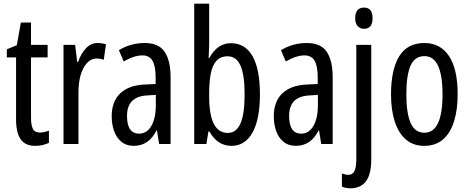

<svg xmlns="http://www.w3.org/2000/svg" viewBox="-20 -780 2541 1040"><path d="M197 -62Q209 -62 221 -65Q233 -68 245 -72V-6Q229 1 211 5.5Q193 10 170 10Q117 10 92 -25.5Q67 -61 67 -133V-469H17V-513L71 -535L93 -658H148V-537H238V-469H148V-143Q148 -103 158 -82.5Q168 -62 197 -62Z M508 -547Q532 -547 554 -540L542 -456Q525 -463 502 -463Q474 -463 451.5 -439Q429 -415 417 -374Q405 -333 405 -280V0H324V-537H387L398 -445H403Q420 -492 446.5 -519.5Q473 -547 508 -547Z M764 -547Q840 -547 872 -499Q904 -451 904 -362V0H842L830 -74H828Q786 10 705 10Q664 10 637 -12.5Q610 -35 597.5 -71.5Q585 -108 585 -150Q585 -230 631 -274Q677 -318 762 -322L823 -325V-360Q823 -422 806 -451Q789 -480 751 -480Q707 -480 650 -447L624 -508Q687 -547 764 -547ZM776 -263Q668 -257 668 -152Q668 -103 685 -79.5Q702 -56 733 -56Q775 -56 799.5 -97.5Q824 -139 824 -212V-266Z M1113 -543Q1113 -527 1112 -508Q1111 -489 1110 -466H1114Q1157 -546 1231 -546Q1308 -546 1348 -475.5Q1388 -405 1388 -269Q1388 -135 1348 -62.5Q1308 10 1234 10Q1196 10 1166.5 -9Q1137 -28 1114 -68H1109L1098 0H1032V-760H1113ZM1213 -475Q1173 -475 1151 -449Q1129 -423 1121 -378Q1113 -333 1113 -276V-257Q1113 -60 1214 -60Q1260 -60 1282.5 -111Q1305 -162 1305 -270Q1305 -372 1283 -423.5Q1261 -475 1213 -475Z M1642 -547Q1718 -547 1750 -499Q1782 -451 1782 -362V0H1720L1708 -74H1706Q1664 10 1583 10Q1542 10 1515 -12.5Q1488 -35 1475.5 -71.5Q1463 -108 1463 -150Q1463 -230 1509 -274Q1555 -318 1640 -322L1701 -325V-360Q1701 -422 1684 -451Q1667 -480 1629 -480Q1585 -480 1528 -447L1502 -508Q1565 -547 1642 -547ZM1654 -263Q1546 -257 1546 -152Q1546 -103 1563 -79.5Q1580 -56 1611 -56Q1653 -56 1677.5 -97.5Q1702 -139 1702 -212V-266Z M1904 -681Q1904 -739 1952 -739Q1998 -739 1998 -681Q1998 -624 1952 -624Q1930 -624 1917 -639Q1904 -654 1904 -681ZM1881 240Q1853 240 1832 231V159Q1851 167 1867 167Q1890 167 1900 146.5Q1910 126 1910 83V-537H1991V82Q1991 163 1963 201Q1935 239 1881 240Z M2459 -269Q2459 -186 2439.5 -123Q2420 -60 2380 -25Q2340 10 2277 10Q2218 10 2178 -25Q2138 -60 2118 -122.5Q2098 -185 2098 -269Q2098 -402 2142 -474.5Q2186 -547 2279 -547Q2365 -547 2412 -476.5Q2459 -406 2459 -269ZM2181 -269Q2181 -166 2204.5 -113.5Q2228 -61 2279 -61Q2377 -61 2377 -269Q2377 -476 2279 -476Q2227 -476 2204 -424.5Q2181 -373 2181 -269Z"/></svg>

Font: Noto Sans Hebrew ExtraCondensed
Style: Regular
Weight: 400
Width: 2
Designer: Monotype Design Team
Foundry: Monotype Imaging Inc.
Version: Version 2.004; ttfautohint (v1.8.4.7-5d5b)